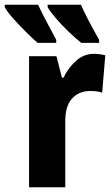

<svg xmlns="http://www.w3.org/2000/svg" viewBox="-62 -786 472 806"><path d="M332 -560Q355 -560 380 -554L367 -397Q348 -404 317 -404Q270 -404 241 -373Q212 -342 212 -278V0H60V-550H175L198 -460H205Q222 -498 255.5 -529Q289 -560 332 -560ZM278 -766Q288 -742 308.5 -702.5Q329 -663 354 -619V-606H279Q253 -627 224 -655Q195 -683 171.5 -710.5Q148 -738 138 -756V-766ZM98 -766Q110 -740 130 -701.5Q150 -663 174 -619V-606H96Q75 -624 46 -653Q17 -682 -8 -710Q-33 -738 -42 -756V-766Z"/></svg>

Font: Noto Sans Condensed ExtraBold
Style: Regular
Weight: 800
Width: 3
Designer: Monotype Design Team
Foundry: Monotype Imaging Inc.
Version: Version 2.013; ttfautohint (v1.8.4.7-5d5b)